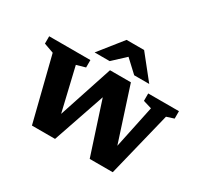

<svg xmlns="http://www.w3.org/2000/svg" viewBox="-149 -946 1241 1166"><g transform="rotate(30 472.0 -363.0)"><path d="M765.5 -446 706 -464V-516H921.5V-464L870 -447.5L758.5 6H597L478.5 -358L354 6H192L80 -440L11.5 -464.5V-516H300.5V-464L238.5 -446.5L310 -144L434.5 -522H581L702.5 -147ZM299.5 -569 429.5 -732H552.5L682.5 -569H577L491 -649L405 -569Z"/></g></svg>

Font: Newsreader 6pt SemiBold
Style: Regular
Weight: 600
Designer: Hugues Gentile
Foundry: Production Type
Version: Version 1.003; ttfautohint (v1.8.3)